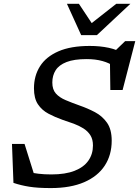

<svg xmlns="http://www.w3.org/2000/svg" viewBox="-20 -948 709 978"><path d="M558.5 -611Q537.5 -627 502 -637Q466.5 -647 421 -647Q357.5 -647 319 -632Q280.5 -617 263.5 -590.2Q246.5 -563.5 246.5 -527.5Q246.5 -492 264.5 -471.8Q282.5 -451.5 313.8 -438.2Q345 -425 385.5 -410.5Q426 -396.5 463.5 -376.8Q501 -357 525 -323Q549 -289 549 -231.5Q549 -158.5 513.5 -104.2Q478 -50 408.8 -20Q339.5 10 238.5 10Q172.5 10 129.8 3.2Q87 -3.5 48.5 -16.5L41 -215H105L166 -20.5L124 -72Q147.5 -66.5 176.2 -63Q205 -59.5 242 -59.5Q313 -59.5 360 -78Q407 -96.5 430.2 -129.8Q453.5 -163 453.5 -207Q453.5 -238 440.5 -258.8Q427.5 -279.5 405.5 -293.5Q383.5 -307.5 356 -317.8Q328.5 -328 299 -337.5Q260.5 -351 227 -368.8Q193.5 -386.5 173.2 -416.8Q153 -447 153 -498Q153 -562 183.8 -610.5Q214.5 -659 277.5 -686.5Q340.5 -714 437 -714Q490 -714 534 -704.5Q578 -695 616 -672.5L560 -683L617.5 -738.5H669L604.5 -489.5H542L540 -638ZM644 -928.5 473.5 -769H393.5L321 -928.5H382L455 -818.5H432L572 -928.5Z"/></svg>

Font: Newsreader 7pt
Style: Italic
Weight: 400
Italic angle: -17°
Designer: Hugues Gentile
Foundry: Production Type
Version: Version 1.003